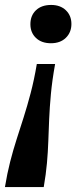

<svg xmlns="http://www.w3.org/2000/svg" viewBox="-33 -546 340 777"><path d="M-13 211H144Q153 159 157 114Q161 69 162.5 25.5Q164 -18 166 -64.5Q168 -111 173 -165.5Q178 -220 190 -287H116Q105 -222 91 -169Q77 -116 62.5 -70.5Q48 -25 34 18.5Q20 62 8 109Q-4 156 -13 211ZM90 -448Q90 -483 112.5 -504.5Q135 -526 174 -526Q211 -526 233.5 -504.5Q256 -483 256 -449Q256 -415 233.5 -393Q211 -371 173 -371Q135 -371 112.5 -392.5Q90 -414 90 -448Z"/></svg>

Font: Roboto Serif 72pt SemiCondensed SemiBold
Style: Italic
Weight: 600
Width: 4
Italic angle: -10°
Designer: Greg Gazdowicz
Foundry: Commercial Type
Version: Version 1.008